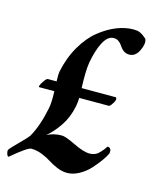

<svg xmlns="http://www.w3.org/2000/svg" viewBox="-99 -700 661 781"><g transform="rotate(15 232.0 -309.0)"><path d="M221.7 -263.7Q211.9 -214.8 187 -178.2Q162.1 -141.6 134.8 -119.1Q162.6 -133.8 197.3 -133.8Q212.9 -133.8 256.1 -112.8Q299.3 -91.8 324.2 -91.8Q336.4 -91.8 346.7 -96.2Q356.9 -100.6 365.7 -109.9Q374.5 -119.1 377.9 -123.8Q381.3 -128.4 387.7 -137.7Q390.6 -139.2 394.8 -137Q398.9 -134.8 401.4 -130.9Q404.8 -126 402.3 -112.3Q395 -97.7 382.3 -79.8Q369.6 -62 350.6 -41Q331.5 -20 306.2 -6.1Q280.8 7.8 255.9 7.8Q235.4 7.8 213.6 -1.2Q191.9 -10.3 175.5 -21Q159.2 -31.7 136.2 -40.8Q113.3 -49.8 90.8 -49.8Q75.7 -49.8 9.8 5.9Q4.9 5.9 1.7 -3.9Q-1.5 -13.7 0 -20.5Q8.3 -32.2 37.4 -61Q66.4 -89.8 73.2 -99.6Q101.6 -149.4 117.2 -226.6Q122.6 -251.5 120.6 -299.8H55.7Q52.7 -304.2 64.5 -322.5Q76.2 -340.8 82 -340.8H119.1Q118.2 -373.5 120.1 -381.8Q132.8 -443.4 161.1 -491.9Q189.5 -540.5 224.9 -568.8Q260.3 -597.2 296.6 -611.6Q333 -626 366.2 -626Q375.5 -626 382.6 -625Q389.6 -624 396.5 -620.4Q403.3 -616.7 405.5 -615.5Q407.7 -614.3 415 -608.2Q422.4 -602.1 422.9 -601.6Q431.2 -584 416.7 -553.2Q402.3 -522.5 376 -522.5Q364.3 -522.5 355.5 -527.6Q346.7 -532.7 341.3 -539.8Q335.9 -546.9 330.8 -554Q325.7 -561 317.6 -566.2Q309.6 -571.3 298.8 -571.3Q273.4 -571.3 255.4 -537.1Q237.3 -502.9 227.5 -448.2Q221.7 -411.6 224.6 -340.8H369.1Q376 -334 367.4 -319.3Q358.9 -304.7 351.6 -299.8H225.6Q224.6 -278.3 221.7 -263.7Z"/></g></svg>

Font: Crimson
Style: BoldItalic
Weight: 700
Italic angle: -11°
Version: Version 0.8